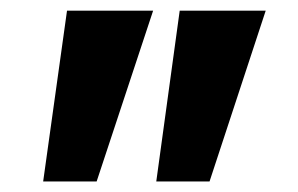

<svg xmlns="http://www.w3.org/2000/svg" viewBox="-20 -720 558 359"><path d="M105.3 -700 60.7 -380.7H160.7L266.3 -700ZM316 -700 272.2 -380.7H371.8L476.8 -700Z"/></svg>

Font: Jost* Book
Style: Regular
Weight: 400
Version: Version 3.000